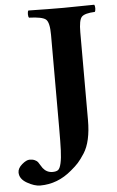

<svg xmlns="http://www.w3.org/2000/svg" viewBox="-127 -686 556 913"><g transform="rotate(-5 151.0 -230.0)"><path d="M280.8 -522V-103Q280.8 -52.2 272 -12.7Q263.2 26.9 245.6 54Q228 81.1 214.6 95.9Q201.2 110.8 179.2 128.9Q111.3 187 27.8 187Q0 187 -34.9 167Q-69.8 147 -69.8 116.2Q-69.8 96.2 -48.8 78.1Q-27.8 60.1 -12.2 60.1Q2 60.1 12.5 64.9Q22.9 69.8 26.9 75.4Q30.8 81.1 36.9 91.1Q43 101.1 45.9 105Q64 127.9 91.8 127.9Q108.9 127.9 117.9 121.6Q127 115.2 132.6 90.6Q138.2 65.9 139.6 28.6Q141.1 -8.8 141.1 -81.1V-522Q141.1 -582 124 -596.4Q106.9 -610.8 43.9 -612.8Q40 -617.7 40 -629.9Q40 -642.1 43.9 -647Q144 -645 210 -645Q259.8 -645 357.9 -647Q361.8 -642.1 361.8 -630.1Q361.8 -618.2 357.9 -612.8Q310.1 -610.8 295.4 -595.9Q280.8 -581.1 280.8 -522Z"/></g></svg>

Font: Linux Libertine
Style: Bold
Weight: 700
Designer: Philipp H. Poll
Foundry: Philipp H. Poll
Version: Version 5.0.3